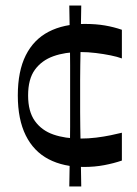

<svg xmlns="http://www.w3.org/2000/svg" viewBox="-20 -587 492 690"><path d="M282 13Q208 13 154.5 -15Q101 -43 72.5 -100.5Q44 -158 44 -244Q44 -331 72.5 -388Q101 -445 155 -473Q209 -501 285 -501Q325 -501 357 -495.5Q389 -490 418 -480V-377Q402 -383 377.5 -388Q353 -393 324.5 -396.5Q296 -400 268 -400Q214 -400 172 -385Q130 -370 105.5 -336.5Q81 -303 81 -244Q81 -186 105.5 -152Q130 -118 172 -103.5Q214 -89 268 -89Q298 -89 326 -92.5Q354 -96 378 -101Q402 -106 418 -110V-10Q389 0 354.5 6.5Q320 13 282 13ZM229 83Q230 31 230.5 -7Q231 -45 231.5 -75Q232 -105 232 -131.5Q232 -158 232 -184.5Q232 -211 232 -242Q232 -273 232 -300Q232 -327 232 -353Q232 -379 231.5 -409Q231 -439 230.5 -477.5Q230 -516 229 -567H272Q271 -516 270.5 -477.5Q270 -439 269.5 -409Q269 -379 268.5 -353Q268 -327 268 -300.5Q268 -274 268 -242Q268 -211 268 -184.5Q268 -158 268.5 -131.5Q269 -105 269.5 -75Q270 -45 270.5 -7Q271 31 272 83Z"/></svg>

Font: Ojuju SemiBold
Style: Regular
Weight: 600
Designer: Chisaokwu Joboson, Mirko Velimirovic
Foundry: Udi Foundry
Version: Version 1.000